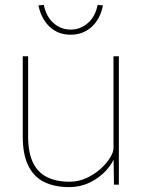

<svg xmlns="http://www.w3.org/2000/svg" viewBox="-20 -755 578 785"><path d="M73 -197V-525H95V-197Q95 -132 114.5 -91Q134 -50 172 -31Q210 -12 265 -12Q301 -12 333.5 -27Q366 -42 391 -64.5Q416 -87 430 -110Q444 -133 444 -149V-525H466V0H446L444 -121L453 -123Q441 -87 413 -57Q385 -27 346.5 -8.5Q308 10 263 10Q202 10 159.5 -11.5Q117 -33 95 -79Q73 -125 73 -197ZM137 -733 159 -735Q169 -687 199 -660.5Q229 -634 269 -634Q308 -634 339 -660.5Q370 -687 379 -735L401 -733Q390 -677 354.5 -645Q319 -613 269 -613Q218 -613 183.5 -645Q149 -677 137 -733Z"/></svg>

Font: Mach Thin
Style: Regular
Weight: 250
Version: Version 1.002